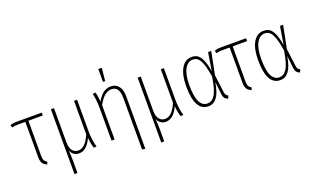

<svg xmlns="http://www.w3.org/2000/svg" viewBox="-95 -1267 3260 1990"><g transform="rotate(-20 1535.5 -272.5)"><path d="M351.1 -488.8 191.9 -487.8V-102.1Q191.9 -68.4 200.7 -51Q209.5 -33.7 231 -22.9L221.2 4.9Q187 -8.8 172.6 -32.5Q158.2 -56.2 158.2 -101.1V-487.8H71.8Q34.7 -487.8 11.2 -479L2 -507.8Q28.3 -520 69.8 -520H351.1Z M764.6 3.9 733.9 6.8Q715.3 -50.8 711.9 -110.8Q657.2 9.8 572.8 9.8Q506.8 9.8 480 -54.2Q484.9 -2.9 484.9 68.8V193.8L451.7 195.8V-520H485.8V-146Q485.8 -81.1 510.7 -51Q535.6 -21 573.7 -21Q652.3 -21 707 -150.9V-520H740.7V-173.8Q740.7 -76.2 764.6 3.9Z M1094.2 -743.2 1080.6 -602.1H1056.2V-745.1ZM1114.3 -530.8Q1170.9 -530.8 1201.2 -490.5Q1231.4 -450.2 1231.4 -379.9V200.2L1197.3 193.8V-376Q1197.3 -437.5 1175.3 -469.2Q1153.3 -501 1110.4 -501Q1029.3 -501 965.3 -377.9V0H931.2V-354Q931.2 -448.7 913.6 -521L944.3 -525.9Q957.5 -486.3 962.4 -419.9Q992.7 -473.1 1029.1 -502Q1065.4 -530.8 1114.3 -530.8Z M1721.7 3.9 1690.9 6.8Q1672.4 -50.8 1668.9 -110.8Q1614.3 9.8 1529.8 9.8Q1463.9 9.8 1437 -54.2Q1441.9 -2.9 1441.9 68.8V193.8L1408.7 195.8V-520H1442.9V-146Q1442.9 -81.1 1467.8 -51Q1492.7 -21 1530.8 -21Q1609.4 -21 1664.1 -150.9V-520H1697.8V-173.8Q1697.8 -76.2 1721.7 3.9Z M2007.3 -530.8Q2045.4 -530.8 2072 -512.7Q2098.6 -494.6 2119.4 -447.8Q2140.1 -400.9 2153.3 -320.8L2185.5 -520H2220.2L2170.4 -270L2195.3 -75.2Q2199.7 -34.7 2229.5 -25.9L2216.3 4.9Q2170.4 -8.3 2164.6 -63L2149.4 -201.2Q2131.8 -91.8 2094.5 -41Q2057.1 9.8 1998.5 9.8Q1850.6 9.8 1850.6 -263.2Q1850.6 -388.7 1892.1 -459.7Q1933.6 -530.8 2007.3 -530.8ZM2008.3 -501Q1953.6 -501 1919.4 -440.7Q1885.3 -380.4 1885.3 -263.2Q1885.3 -134.8 1914.8 -77.9Q1944.3 -21 1999.5 -21Q2023.4 -21 2042.7 -32.5Q2062 -43.9 2080.3 -71Q2098.6 -98.1 2113 -147.5Q2127.4 -196.8 2138.2 -268.1Q2123.5 -358.9 2105.5 -409.7Q2087.4 -460.4 2064.7 -480.7Q2042 -501 2008.3 -501Z M2604.5 -488.8 2445.3 -487.8V-102.1Q2445.3 -68.4 2454.1 -51Q2462.9 -33.7 2484.4 -22.9L2474.6 4.9Q2440.4 -8.8 2426 -32.5Q2411.6 -56.2 2411.6 -101.1V-487.8H2325.2Q2288.1 -487.8 2264.6 -479L2255.4 -507.8Q2281.7 -520 2323.2 -520H2604.5Z M2800.3 -530.8Q2838.4 -530.8 2865 -512.7Q2891.6 -494.6 2912.4 -447.8Q2933.1 -400.9 2946.3 -320.8L2978.5 -520H3013.2L2963.4 -270L2988.3 -75.2Q2992.7 -34.7 3022.5 -25.9L3009.3 4.9Q2963.4 -8.3 2957.5 -63L2942.4 -201.2Q2924.8 -91.8 2887.5 -41Q2850.1 9.8 2791.5 9.8Q2643.6 9.8 2643.6 -263.2Q2643.6 -388.7 2685.1 -459.7Q2726.6 -530.8 2800.3 -530.8ZM2801.3 -501Q2746.6 -501 2712.4 -440.7Q2678.2 -380.4 2678.2 -263.2Q2678.2 -134.8 2707.8 -77.9Q2737.3 -21 2792.5 -21Q2816.4 -21 2835.7 -32.5Q2855 -43.9 2873.3 -71Q2891.6 -98.1 2906 -147.5Q2920.4 -196.8 2931.2 -268.1Q2916.5 -358.9 2898.4 -409.7Q2880.4 -460.4 2857.7 -480.7Q2835 -501 2801.3 -501Z"/></g></svg>

Font: Fira Sans Compressed UltraLight
Style: Regular
Weight: 200
Width: 1
Designer: Carrois Corporate & Edenspiekermann AG
Foundry: Carrois Corporate GbR & Edenspiekermann AG
Version: Version 4.203;PS 004.203;hotconv 1.0.88;makeotf.lib2.5.64775